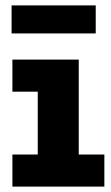

<svg xmlns="http://www.w3.org/2000/svg" viewBox="-20 -692 410 712"><path d="M120 -40V-471H272V-40ZM26 0V-119H367V0ZM26 -352V-471H230V-352ZM335 -672V-568H23V-672Z"/></svg>

Font: BioRhyme ExtraBold
Style: Regular
Weight: 800
Designer: Aoife Mooney
Foundry: Aoife Mooney Type
Version: Version 1.600;gftools[0.9.33]